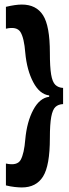

<svg xmlns="http://www.w3.org/2000/svg" viewBox="-20 -720 303 843"><path d="M257 -263Q236 -262 223.5 -250.5Q211 -239 205 -207Q199 -175 199 -114Q199 7 169 55Q139 103 76 103Q63 103 44.5 101Q26 99 6 94V-2Q56 9 71 -18.5Q86 -46 91 -108Q98 -185 126 -237.5Q154 -290 196 -295V-301Q154 -306 126 -359Q98 -412 91 -488Q86 -553 70 -579Q54 -605 6 -594V-690Q48 -700 76 -700Q139 -700 169 -653Q199 -606 199 -488Q199 -426 204.5 -393Q210 -360 223 -347.5Q236 -335 257 -334Z"/></svg>

Font: Bricolage Grotesque 96pt Condensed SemiBold
Style: Regular
Weight: 600
Width: 3
Designer: Mathieu Triay
Foundry: Atelier Triay
Version: Version 1.001; ttfautohint (v1.8.4.7-5d5b);gftools[0.9.33.de